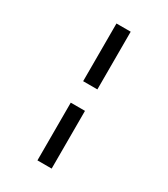

<svg xmlns="http://www.w3.org/2000/svg" viewBox="-237 -952 1060 1210"><g transform="rotate(30 293.0 -347.0)"><path d="M241.2 -424.8V-844.7H344.7V-424.8ZM241.2 151.4V-268.6H344.7V151.4Z"/></g></svg>

Font: Caskaydia Cove Medium
Style: Regular
Weight: 500
Monospace: yes
Designer: Aaron Bell
Foundry: Saja Typeworks
Version: Version 4.300; ttfautohint (v1.8.3)